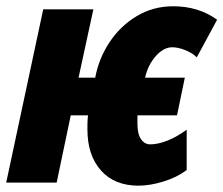

<svg xmlns="http://www.w3.org/2000/svg" viewBox="-33 -583 713 613"><path d="M409.2 9.8Q332.5 9.8 289.3 -38.8Q246.1 -87.4 246.1 -169.9Q246.1 -180.7 246.3 -191.9Q246.6 -203.1 248 -214.8H192.9L147.9 0H-13.2L105 -553.2H265.1L217.8 -335H271Q282.7 -397.5 317.4 -449.2Q352.1 -501 404.3 -532Q456.5 -563 520 -563Q600.6 -563 660.2 -520L595.2 -399.9Q581.1 -414.1 558.1 -423.1Q535.2 -432.1 517.1 -432.1Q489.3 -432.1 464.1 -403.6Q439 -375 430.2 -335H557.1L532.2 -214.8H405.8V-188Q405.8 -155.3 417.2 -138.7Q428.7 -122.1 446.8 -122.1Q470.2 -122.1 500.2 -133.5Q530.3 -145 563 -168.9V-40Q530.8 -16.1 488 -3.2Q445.3 9.8 409.2 9.8Z"/></svg>

Font: Open Sans Condensed ExtraBold
Style: Italic
Weight: 800
Width: 3
Italic angle: -12°
Designer: Monotype Design Team
Foundry: Monotype Imaging Inc.
Version: Version 3.003; ttfautohint (v1.8.4)